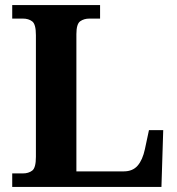

<svg xmlns="http://www.w3.org/2000/svg" viewBox="-20 -734 694 754"><path d="M28 0V-53H70Q92 -53 106.5 -64Q121 -75 121 -118V-596Q121 -639 106.5 -650Q92 -661 70 -661H28V-714H373V-661H331Q310 -661 295 -650.5Q280 -640 280 -600V-61H466Q501 -61 520.5 -83.5Q540 -106 549 -148L565 -223H621L614 0Z"/></svg>

Font: Noto Serif Yezidi
Style: Bold
Weight: 700
Designer: Dalton Maag Ltd
Foundry: Dalton Maag Ltd
Version: Version 1.001; ttfautohint (v1.8.4.7-5d5b)